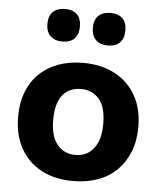

<svg xmlns="http://www.w3.org/2000/svg" viewBox="-53 -772 694 829"><g transform="rotate(5 294.5 -357.5)"><path d="M294 11Q215 11 156.5 -20Q98 -51 66 -109Q34 -167 34 -246Q34 -305 52 -352Q70 -399 104.5 -432.5Q139 -466 187 -483.5Q235 -501 294 -501Q373 -501 431.5 -470Q490 -439 522.5 -382Q555 -325 555 -246Q555 -186 536.5 -139Q518 -92 484 -58Q450 -24 401.5 -6.5Q353 11 294 11ZM294 -102Q327 -102 351 -118Q375 -134 389 -165.5Q403 -197 403 -246Q403 -319 373 -353.5Q343 -388 294 -388Q262 -388 237.5 -373Q213 -358 199.5 -326.5Q186 -295 186 -246Q186 -173 216 -137.5Q246 -102 294 -102ZM393 -585Q359 -585 340.5 -603.5Q322 -622 322 -656Q322 -690 340.5 -708Q359 -726 393 -726Q427 -726 445 -708Q463 -690 463 -656Q463 -622 445 -603.5Q427 -585 393 -585ZM196 -585Q162 -585 143.5 -603.5Q125 -622 125 -656Q125 -690 143.5 -708Q162 -726 196 -726Q230 -726 248 -708Q266 -690 266 -656Q266 -622 248 -603.5Q230 -585 196 -585Z"/></g></svg>

Font: Nunito ExtraLight ExtraBold
Style: Regular
Weight: 800
Version: Version 3.602